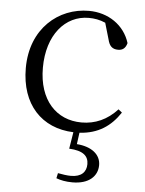

<svg xmlns="http://www.w3.org/2000/svg" viewBox="-54 -569 640 848"><g transform="rotate(5 266.0 -145.5)"><path d="M272 88C334 91 358 113 358 149C358 184 336 207 290 207C273 207 253 204 232 200L227 223C246 230 269 235 299 235C372 235 410 198 410 149C410 102 370 70 304 65L311 14C394 9 449 -29 490 -91L474 -104C429 -55 376 -32 316 -32C204 -32 125 -115 125 -258C125 -404 204 -495 308 -495C333 -495 357 -491 382 -480L403 -408C410 -379 423 -366 449 -366C469 -366 482 -376 488 -399C464 -477 392 -526 306 -526C172 -526 50 -426 50 -250C50 -89 143 9 284 14Z"/></g></svg>

Font: Noto Serif CJK SC Light
Style: Regular
Weight: 300
Designer: Ryoko NISHIZUKA 西塚涼子 (kana & ideographs); Frank Grießhammer (Latin, Greek & Cyrillic); Wenlong ZHANG 张文龙 (bopomofo); San
Foundry: Adobe
Version: Version 2.001;hotconv 1.1.0;makeotfexe 2.6.0